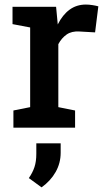

<svg xmlns="http://www.w3.org/2000/svg" viewBox="-20 -558 466 839"><path d="M38.6 0V-75.2L111.8 -89.8V-438L34.7 -452.6V-528.3H225.1L231.4 -461.9L232.4 -451.2Q253.4 -493.2 283.9 -515.6Q314.5 -538.1 355.5 -538.1Q369.1 -538.1 384.5 -535.6Q399.9 -533.2 409.7 -530.3L395.5 -416.5L326.7 -420.4Q293 -422.4 271.2 -407.2Q249.5 -392.1 234.9 -365.2V-89.8L308.1 -75.2V0ZM161.6 260.7 106 220.2Q122.6 196.3 130.6 172.1Q138.7 147.9 138.7 113.8V68.4H245.1V109.4Q245.1 154.8 223.1 193.6Q201.2 232.4 161.6 260.7Z"/></svg>

Font: Roboto Slab LO Medium
Style: Regular
Weight: 500
Designer: Google
Version: Version 2.000